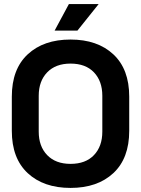

<svg xmlns="http://www.w3.org/2000/svg" viewBox="-20 -908 692 942"><path d="M38 -266V-434Q38 -569 116 -641.5Q194 -714 326 -714Q458 -714 536 -641.5Q614 -569 614 -434V-266Q614 -131 536 -58.5Q458 14 326 14Q194 14 116 -58.5Q38 -131 38 -266ZM482 -262V-438Q482 -510 441 -553Q400 -596 326 -596Q253 -596 211.5 -553Q170 -510 170 -438V-262Q170 -190 211.5 -147Q253 -104 326 -104Q400 -104 441 -147Q482 -190 482 -262ZM248 -758 318 -888H464L360 -758Z"/></svg>

Font: Space Grotesk Frontify
Style: Bold
Weight: 700
Designer: Florian Karsten
Version: Version 2.000